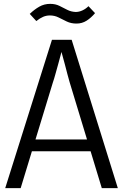

<svg xmlns="http://www.w3.org/2000/svg" viewBox="-20 -974 638 994"><path d="M7 0 249 -768H351L590 0H507L340 -550Q335 -566 329 -590Q323 -614 316 -640Q309 -666 302.5 -689.5Q296 -713 291 -729H304Q300 -713 294 -689Q288 -665 280.5 -639Q273 -613 266.5 -589Q260 -565 254 -548L87 0ZM125 -191V-252H469V-191ZM438 -942 472 -906Q452 -882 428.5 -867Q405 -852 376 -852Q348 -852 326 -862.5Q304 -873 283.5 -883.5Q263 -894 238 -894Q220 -894 203.5 -887Q187 -880 168 -865L134 -902Q158 -925 183.5 -939.5Q209 -954 240 -954Q267 -954 288 -943.5Q309 -933 328.5 -923Q348 -913 372 -912Q389 -912 406.5 -920Q424 -928 438 -942Z"/></svg>

Font: Yaldevi
Style: Regular
Weight: 400
Designer: Sol Matas, Rajitha Manaperi, Kosala Senevirathne
Foundry: Mooniak
Version: Version 1.100